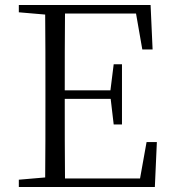

<svg xmlns="http://www.w3.org/2000/svg" viewBox="-20 -745 689 765"><path d="M547 -548H588L580 -725H55V-696L160 -687C161 -590 161 -490 161 -390V-335C161 -235 161 -136 160 -38L55 -29V0H597L605 -179H564L538 -34H239C238 -132 238 -232 238 -351H421L433 -249H466V-489H433L420 -385H238C238 -494 238 -595 239 -691H522Z"/></svg>

Font: Noto Serif CJK SC Light
Style: Regular
Weight: 300
Designer: Ryoko NISHIZUKA 西塚涼子 (kana & ideographs); Frank Grießhammer (Latin, Greek & Cyrillic); Wenlong ZHANG 张文龙 (bopomofo); San
Foundry: Adobe
Version: Version 2.001;hotconv 1.1.0;makeotfexe 2.6.0